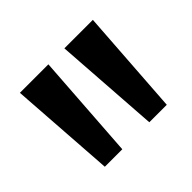

<svg xmlns="http://www.w3.org/2000/svg" viewBox="-95 -941 641 641"><g transform="rotate(-45 226.0 -620.5)"><path d="M79.5 -433 53.5 -808H188L162 -433ZM289.5 -433 263.5 -808H398L372 -433Z"/></g></svg>

Font: Encode Sans SC SemiExpanded SemiBold
Style: Regular
Weight: 600
Width: 6
Designer: Multiple Designers
Foundry: Impallari Type
Version: Version 3.002